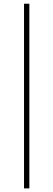

<svg xmlns="http://www.w3.org/2000/svg" viewBox="-20 -832 294 1057"><path d="M112.3 205.1V-811.5H141.6V205.1Z"/></svg>

Font: Reddit Sans ExtraLight
Style: Regular
Weight: 250
Designer: Stephen Hutchings
Foundry: Reddit
Version: Version 1.014